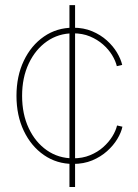

<svg xmlns="http://www.w3.org/2000/svg" viewBox="-20 -748 554 768"><path d="M257.8 0V-727.5H280.3V0ZM272.5 -92.3Q207 -92.3 155.8 -127.7Q104.5 -163.1 75.2 -224.6Q45.9 -286.1 45.9 -364.7Q45.9 -443.4 75.2 -504.9Q104.5 -566.4 155.8 -601.8Q207 -637.2 272.5 -637.2Q314.9 -637.2 348.6 -623Q382.3 -608.9 407.5 -586.2Q432.6 -563.5 448 -537.6Q463.4 -511.7 468.8 -488.3L447.3 -483.4Q442.4 -504.4 428.5 -527.3Q414.6 -550.3 392.1 -570.1Q369.6 -589.8 339.8 -602.3Q310.1 -614.7 272.5 -614.7Q213.9 -614.7 167.7 -582.5Q121.6 -550.3 95 -493.9Q68.4 -437.5 68.4 -364.7Q68.4 -291.5 95 -235.1Q121.6 -178.7 167.7 -146.7Q213.9 -114.7 272.5 -114.7Q310.1 -114.7 340.3 -127.2Q370.6 -139.6 392.8 -159.4Q415 -179.2 429.2 -202.1Q443.4 -225.1 448.2 -246.1L469.7 -241.2Q464.8 -217.8 449.2 -191.9Q433.6 -166 408.2 -143.3Q382.8 -120.6 348.9 -106.4Q314.9 -92.3 272.5 -92.3Z"/></svg>

Font: Inter 24pt Thin
Style: Regular
Weight: 250
Designer: Rasmus Andersson
Foundry: rsms
Version: Version 4.001;git-66647c0bb